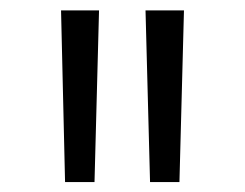

<svg xmlns="http://www.w3.org/2000/svg" viewBox="-20 -780 475 373"><path d="M106.4 -426.3 98.6 -759.8H172.4L163.6 -426.3ZM271.5 -426.3 262.7 -759.8H337.4L328.6 -426.3Z"/></svg>

Font: Now
Style: Regular
Weight: 400
Designer: Alfredo Marco Pradil
Foundry: Alfredo Marco Pradil
Version: Version 1.002;PS 001.002;hotconv 1.0.88;makeotf.lib2.5.64775